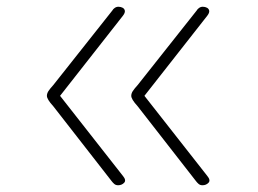

<svg xmlns="http://www.w3.org/2000/svg" viewBox="-20 -535 765 569"><path d="M330 14Q323 14 318.5 10Q314 6 311 2L138 -220Q128 -231 123.5 -238.5Q119 -246 119 -251Q119 -258 123.5 -265Q128 -272 138 -283L313 -504Q315 -508 320 -511.5Q325 -515 331 -515Q338 -515 343.5 -512Q349 -509 350 -503Q351 -497 344 -488L158 -251L344 -14Q355 -1 348 6.5Q341 14 330 14ZM580 14Q573 14 568.5 10Q564 6 561 2L388 -220Q378 -231 373.5 -238.5Q369 -246 369 -251Q369 -258 373.5 -265Q378 -272 388 -283L563 -504Q565 -508 570 -511.5Q575 -515 581 -515Q588 -515 593.5 -512Q599 -509 600 -503Q601 -497 594 -488L408 -251L594 -14Q605 -1 598 6.5Q591 14 580 14Z"/></svg>

Font: Playwrite NG Modern Thin
Style: Regular
Weight: 250
Designer: Veronika Burian, José Scaglione
Foundry: TypeTogether
Version: Version 1.002